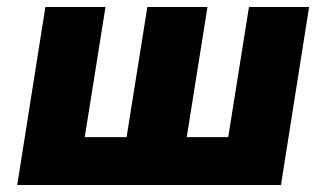

<svg xmlns="http://www.w3.org/2000/svg" viewBox="-20 -526 929 546"><path d="M29 0 109 -506H280L221 -136H340L399 -506H570L511 -136H629L688 -506H859L779 0Z"/></svg>

Font: Nunito Sans 7pt SemiCondensed Black
Style: Italic
Weight: 900
Width: 4
Italic angle: -9°
Designer: Vernon Adams
Foundry: Vernon Adams
Version: Version 3.101;gftools[0.9.27]